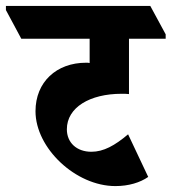

<svg xmlns="http://www.w3.org/2000/svg" viewBox="-88 -647 580 649"><path d="M302 -18C347 -18 386 -30 413 -49L345 -193C300 -155 262 -134 221 -134C171 -134 138 -165 138 -210C138 -284 216 -330 323 -330C331 -330 342 -330 348 -329V-516H472V-531L420 -627H-68V-613L-16 -516H215V-434C211 -435 207 -435 203 -435C103 -435 32 -370 32 -271C32 -146 168 -18 302 -18Z"/></svg>

Font: Noto Serif Devanagari ExtraCondensed Black
Style: Regular
Weight: 900
Width: 2
Designer: Universal Thirst, Indian Type Foundry and the Monotype Design Team
Foundry: Monotype Imaging Inc.
Version: Version 2.004